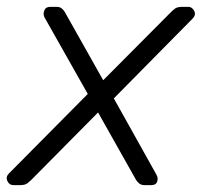

<svg xmlns="http://www.w3.org/2000/svg" viewBox="-43 -540 589 560"><path d="M-3 0Q-16 0 -21.5 -12Q-27 -24 -17 -34L213 -266L87 -489Q82 -498 86 -509Q90 -520 103 -520H122Q132 -520 137.5 -515Q143 -510 146 -505L258 -306L456 -505Q461 -510 467.5 -515Q474 -520 489 -520H505Q516 -521 523 -509Q530 -497 518 -485L289 -253L413 -31Q419 -21 415.5 -10.5Q412 0 398 0H379Q369 0 363 -5Q357 -10 354 -15L243 -212L48 -15Q44 -11 37 -5.5Q30 0 15 0Z"/></svg>

Font: Rubik Light Light
Style: Italic
Weight: 300
Italic angle: -12°
Version: Version 2.104